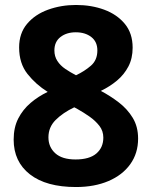

<svg xmlns="http://www.w3.org/2000/svg" viewBox="-20 -743 612 773"><path d="M286 -723Q348 -723 399.5 -704Q451 -685 482.5 -647Q514 -609 514 -551Q514 -508 497 -475.5Q480 -443 451.5 -419Q423 -395 386 -377Q424 -357 458.5 -330.5Q493 -304 514.5 -268.5Q536 -233 536 -185Q536 -126 504.5 -82Q473 -38 416.5 -14Q360 10 286 10Q166 10 100.5 -41Q35 -92 35 -181Q35 -230 53.5 -266Q72 -302 103 -328.5Q134 -355 172 -373Q124 -403 90.5 -445.5Q57 -488 57 -552Q57 -609 89 -647Q121 -685 173.5 -704Q226 -723 286 -723ZM175 -190Q175 -151 202.5 -126Q230 -101 284 -101Q340 -101 368 -125Q396 -149 396 -189Q396 -216 380 -236.5Q364 -257 340.5 -273.5Q317 -290 292 -304L279 -311Q233 -289 204 -260Q175 -231 175 -190ZM285 -613Q248 -613 223.5 -594Q199 -575 199 -540Q199 -516 211 -497.5Q223 -479 243 -465.5Q263 -452 286 -440Q320 -456 346 -478.5Q372 -501 372 -540Q372 -575 347.5 -594Q323 -613 285 -613Z"/></svg>

Font: Noto Sans Kawi
Style: Bold
Weight: 700
Designer: Fadhl Haqq
Version: Version 1.000